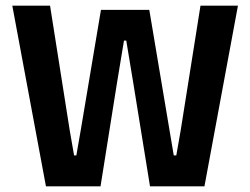

<svg xmlns="http://www.w3.org/2000/svg" viewBox="-20 -659 885 679"><path d="M142.5 0 23.5 -639H157L226.5 -198.5L242 -109.5H250L265.5 -198.5L337 -624H508L579.5 -198.5L594.5 -109.5H603.5L619 -198L689 -639H821.5L703 0H510.5L451 -367.5L426.5 -515.5H418.5L394 -367.5L335.5 0Z"/></svg>

Font: Anek Odia SemiBold
Style: Regular
Weight: 600
Version: Version 1.003